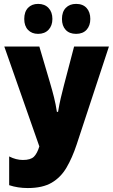

<svg xmlns="http://www.w3.org/2000/svg" viewBox="-20 -952 577 982"><path d="M537.1 -713.9 372.1 -212.9Q349.6 -145 320.3 -95Q291 -44.9 244.4 -17.6Q197.8 9.8 122.1 9.8Q70.8 9.8 26.9 -4.9V-151.9Q62 -133.8 97.2 -133.8Q136.7 -133.8 153.6 -150.6Q170.4 -167.5 181.2 -203.1L2 -713.9H181.2L235.8 -528.8Q247.1 -490.7 256.1 -454.8Q265.1 -418.9 271 -379.9H276.9Q283.7 -419.9 290.5 -449.2Q297.4 -478.5 307.1 -516.1L358.9 -713.9ZM104 -855Q104 -891.6 123.3 -911.9Q142.6 -932.1 174.8 -932.1Q208.5 -932.1 228.3 -911.1Q248 -890.1 248 -855Q248 -820.8 228.3 -799.8Q208.5 -778.8 174.8 -778.8Q142.6 -778.8 123.3 -799.1Q104 -819.3 104 -855ZM296.9 -855Q296.9 -891.6 316.7 -911.9Q336.4 -932.1 369.1 -932.1Q403.8 -932.1 422.9 -911.1Q441.9 -890.1 441.9 -855Q441.9 -820.8 422.9 -799.8Q403.8 -778.8 369.1 -778.8Q335 -778.8 315.9 -799.3Q296.9 -819.8 296.9 -855Z"/></svg>

Font: Open Sans Condensed ExtraBold
Style: Regular
Weight: 800
Width: 3
Designer: Monotype Design Team
Foundry: Monotype Imaging Inc.
Version: Version 3.000; ttfautohint (v1.8.4)